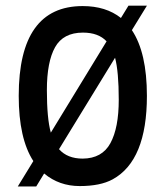

<svg xmlns="http://www.w3.org/2000/svg" viewBox="-20 -657 545 686"><path d="M275.4 -635.3Q358.4 -635.3 412.1 -592.8L439 -636.7H504.9L451.2 -549.3Q504.9 -469.2 504.9 -314.5Q504.9 -83 382.3 -16.1Q338.4 7.8 264.9 7.8Q191.4 7.8 137.7 -37.1L109.4 9.3H43.5L99.1 -81.5Q46.9 -162.1 46.9 -314.5Q46.9 -635.3 275.4 -635.3ZM360.8 -509.3Q331.5 -540.5 276.4 -540.5Q206.1 -540.5 176.8 -488.3Q147.5 -436 147.5 -335Q147.5 -233.9 161.6 -183.1ZM391.1 -450.7 190.9 -124Q220.7 -90.3 275.4 -90.3Q344.7 -90.8 374.5 -145.5Q404.3 -200.2 404.3 -300.5Q404.3 -400.9 391.1 -450.7Z"/></svg>

Font: Keraleeyam
Style: Regular
Weight: 400
Designer: Hussain K. H.
Foundry: Swathanthra Malayalam Computing(SMC) http://smc.org.in
Version: Version 3.0.0+20221109